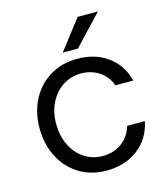

<svg xmlns="http://www.w3.org/2000/svg" viewBox="-114 -852 831 951"><g transform="rotate(-15 301.0 -376.5)"><path d="M48 -279Q48 -360 82 -425Q116 -490 177 -526.5Q238 -563 316 -563Q409 -563 473.5 -515.5Q538 -468 557 -387H466Q450 -433 409.5 -460.5Q369 -488 316 -488Q264 -488 222.5 -461Q181 -434 157 -386.5Q133 -339 133 -279Q133 -217 156.5 -168.5Q180 -120 222 -92.5Q264 -65 316 -65Q373 -65 414.5 -96Q456 -127 470 -178H561Q543 -90 476.5 -40Q410 10 316 10Q238 10 177 -27Q116 -64 82 -130Q48 -196 48 -279ZM334 -611H256L373 -763H477Z"/></g></svg>

Font: Open Sauce One
Style: Regular
Weight: 400
Designer: Alfredo Marco Pradil
Foundry: Creative Sauce Fz LLC
Version: Version 1.477